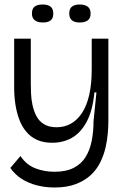

<svg xmlns="http://www.w3.org/2000/svg" viewBox="-20 -685 550 854"><path d="M222 149Q182 149 144.5 139.5Q107 130 77 111Q47 92 26 62L71 9Q97 48 137 63.5Q177 79 222 79Q274 79 308 61.5Q342 44 361 13Q380 -18 388 -59Q396 -100 396 -146L409 -274H400Q392 -192 365 -142.5Q338 -93 299 -71.5Q260 -50 212 -50Q173 -50 144.5 -63Q116 -76 96.5 -99.5Q77 -123 65.5 -154Q54 -185 48.5 -221Q43 -257 43 -295V-513H117V-314Q117 -295 118 -269.5Q119 -244 124.5 -218Q130 -192 141.5 -169.5Q153 -147 175 -133Q197 -119 232 -119Q267 -119 295.5 -135Q324 -151 345 -183Q366 -215 377 -263.5Q388 -312 388 -376V-513H462V-146Q462 -123 459.5 -92.5Q457 -62 449.5 -29Q442 4 426.5 36Q411 68 384.5 93Q358 118 318 133.5Q278 149 222 149ZM335 -585Q311 -585 299.5 -595Q288 -605 288 -625Q288 -646 300 -655.5Q312 -665 334 -665Q357 -665 370 -655.5Q383 -646 383 -625Q383 -604 370.5 -594.5Q358 -585 335 -585ZM171 -585Q147 -585 134.5 -595Q122 -605 122 -625Q122 -647 134.5 -656Q147 -665 169 -665Q193 -665 205 -655.5Q217 -646 217 -624Q217 -604 205.5 -594.5Q194 -585 171 -585Z"/></svg>

Font: Bricolage Grotesque 48pt Condensed ExtraBold Light
Style: Regular
Weight: 300
Version: Version 1.000;gftools[0.9.30]